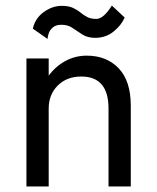

<svg xmlns="http://www.w3.org/2000/svg" viewBox="-20 -670 565 690"><path d="M98 -567Q106 -604 137 -626.5Q168 -649 202 -649Q226 -649 241.5 -642Q257 -635 268.5 -625.5Q280 -616 293 -609Q306 -602 326 -602Q352 -602 382 -650L428 -607Q416 -579 388 -556.5Q360 -534 322 -534Q295 -534 276 -546Q257 -558 240.5 -569.5Q224 -581 201 -581Q181 -581 170 -571.5Q159 -562 155 -550Q151 -538 151 -530ZM370 -280Q370 -395 272 -395Q220 -395 187.5 -362.5Q155 -330 155 -280V0H75V-460H155V-398Q179 -431 214.5 -450.5Q250 -470 292 -470Q363 -470 406.5 -424.5Q450 -379 450 -290V0H370Z"/></svg>

Font: Von Book
Style: Regular
Weight: 400
Version: Version 4.000; ttfautohint (v1.8.4.7-5d5b)